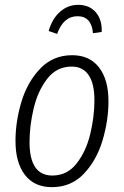

<svg xmlns="http://www.w3.org/2000/svg" viewBox="-20 -762 512 793"><path d="M44 -180Q44 -260 68.5 -341.5Q93 -423 146 -478.5Q199 -534 278 -534Q350 -534 389 -483.5Q428 -433 428 -344Q428 -264 403.5 -182Q379 -100 326.5 -44.5Q274 11 194 11Q122 11 83 -39.5Q44 -90 44 -180ZM370 -348Q370 -417 346 -452Q322 -487 276 -487Q214 -487 175 -436.5Q136 -386 119 -314Q102 -242 102 -175Q102 -37 196 -37Q258 -37 297 -87.5Q336 -138 353 -209.5Q370 -281 370 -348ZM181 -634Q195 -684 227.5 -713Q260 -742 303 -742Q349 -742 375.5 -711.5Q402 -681 400 -630L364 -625Q358 -695 300 -695Q242 -695 216 -622Z"/></svg>

Font: Fira Sans Extra Condensed Light
Style: Italic
Weight: 300
Width: 3
Italic angle: -8°
Designer: Carrois Corporate & Edenspiekermann AG
Foundry: Carrois Corporate GbR & Edenspiekermann AG
Version: Version 4.203